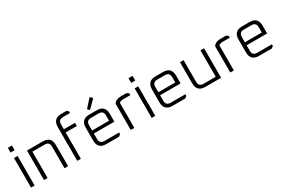

<svg xmlns="http://www.w3.org/2000/svg" viewBox="83 -1833 4270 2919"><g transform="rotate(-30 2218.5 -373.0)"><path d="M78 -617V-699H150V-617ZM82 0V-518H145V0Z M310 0V-518H587Q733 -518 733 -371V0H670V-381Q670 -462 589 -462H373V0Z M894 0V-593Q894 -740 1041 -740H1129L1163 -714V-685H1039Q957 -685 957 -603V-518H1153V-462H957V0Z M1257 -147V-371Q1257 -518 1404 -518H1534Q1680 -518 1680 -371V-234H1320V-137Q1320 -55 1402 -55H1660V-26L1626 0H1404Q1257 0 1257 -147ZM1320 -287H1617V-381Q1617 -462 1536 -462H1402Q1320 -462 1320 -381ZM1414 -605 1540 -746 1582 -706 1448 -572Z M1833 0V-460Q1868 -518 1960 -518H2058L2092 -492V-462H1963Q1917 -462 1896 -437V0Z M2196 -617V-699H2268V-617ZM2200 0V-518H2263V0Z M2420 -147V-371Q2420 -518 2567 -518H2697Q2843 -518 2843 -371V-234H2483V-137Q2483 -55 2565 -55H2823V-26L2789 0H2567Q2420 0 2420 -147ZM2483 -287H2780V-381Q2780 -462 2699 -462H2565Q2483 -462 2483 -381Z M2996 -147V-518H3059V-137Q3059 -55 3141 -55H3356V-518H3419V0H3143Q2996 0 2996 -147Z M3580 0V-460Q3615 -518 3707 -518H3805L3839 -492V-462H3710Q3664 -462 3643 -437V0Z M3939 -147V-371Q3939 -518 4086 -518H4216Q4362 -518 4362 -371V-234H4002V-137Q4002 -55 4084 -55H4342V-26L4308 0H4086Q3939 0 3939 -147ZM4002 -287H4299V-381Q4299 -462 4218 -462H4084Q4002 -462 4002 -381Z"/></g></svg>

Font: Oxanium ExtraLight Light
Style: Regular
Weight: 300
Version: Version 2.000